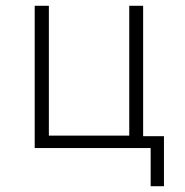

<svg xmlns="http://www.w3.org/2000/svg" viewBox="-20 -512 639 664"><path d="M501 132V0H100V-492H149V-43H427V-492H475V-41H547V132Z"/></svg>

Font: Nunito Sans 7pt SemiCondensed ExtraLight
Style: Regular
Weight: 250
Width: 4
Designer: Vernon Adams
Foundry: Vernon Adams
Version: Version 3.101;gftools[0.9.27]